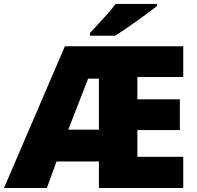

<svg xmlns="http://www.w3.org/2000/svg" viewBox="-25 -947 991 967"><path d="M897.9 0H473.1V-133.8H259.8L210.9 0H-4.9L301.8 -713.9H897.9V-559.1H667V-446.8H880.9V-292H667V-157.2H897.9ZM318.8 -293.9H473.1V-550.8H418.9ZM766.1 -927.2V-917Q748.5 -902.8 721.2 -882.6Q693.8 -862.3 663.3 -840.6Q632.8 -818.8 604.2 -799.3Q575.7 -779.8 555.2 -767.1H428.2V-781.2Q445.3 -799.8 469.2 -825.4Q493.2 -851.1 517.1 -877.9Q541 -904.8 557.1 -927.2Z"/></svg>

Font: Open Sans ExtraBold
Style: Regular
Weight: 800
Designer: Monotype Design Team
Foundry: Monotype Imaging Inc.
Version: Version 3.003; ttfautohint (v1.8.4)